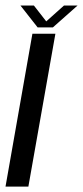

<svg xmlns="http://www.w3.org/2000/svg" viewBox="-30 -694 308 714"><path d="M-9.5 0 90.5 -568.5H176L75.5 0ZM110 -592 46 -673.5H96L142 -614.5L208 -673.5H258.5L166.5 -592Z"/></svg>

Font: Anybody
Style: Italic
Weight: 400
Italic angle: -10°
Designer: Tyler Finck
Foundry: Etcetera Type Company
Version: Version 1.010; ttfautohint (v1.8.3) -l 8 -r 50 -G 200 -x 14 